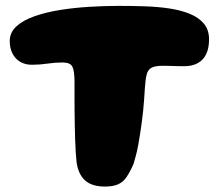

<svg xmlns="http://www.w3.org/2000/svg" viewBox="-20 -624 768 670"><path d="M346 27Q300 27 276.2 5Q252.5 -17 247 -60Q245.5 -74 244.2 -94Q243 -114 242.2 -137.2Q241.5 -160.5 241 -186.2Q240.5 -212 240.2 -238.2Q240 -264.5 240 -290Q240 -315.5 240 -338.5Q240 -375.5 232.8 -390.8Q225.5 -406 199 -406Q172 -406 145.5 -402Q119 -398 91 -398Q68.5 -398 51 -408Q33.5 -418 23.8 -436.8Q14 -455.5 14 -481Q14 -510.5 37 -531.8Q60 -553 99.5 -567Q139 -581 188.5 -589Q238 -597 291.5 -600.2Q345 -603.5 395 -603.5Q440.5 -603.5 485.5 -602Q530.5 -600.5 570.8 -594.5Q611 -588.5 642.2 -575.8Q673.5 -563 691.5 -541.5Q709.5 -520 709.5 -486.5Q709.5 -456.5 699.8 -435.8Q690 -415 670.8 -404Q651.5 -393 623.5 -393Q595 -393 581.8 -393.8Q568.5 -394.5 549 -394.5Q522 -394.5 509 -387.8Q496 -381 491.8 -364Q487.5 -347 485.5 -316Q484.5 -297.5 483 -277.8Q481.5 -258 479.5 -237.2Q477.5 -216.5 474.5 -195.5Q471.5 -174.5 468.5 -154.5Q465.5 -134.5 462 -116Q458.5 -97.5 454.2 -81.2Q450 -65 446 -52Q433.5 -23.5 421.5 -6Q409.5 11.5 392 19.2Q374.5 27 346 27Z"/></svg>

Font: Gluten
Style: Bold
Weight: 700
Designer: Tyler Finck
Foundry: Etcetera Type Company
Version: Version 1.204